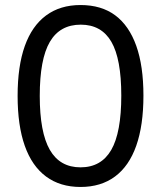

<svg xmlns="http://www.w3.org/2000/svg" viewBox="-20 -734 640 763"><path d="M300 9Q219 9 163 -32.5Q107 -74 78.5 -154.5Q50 -235 50 -353Q50 -471 78.5 -551Q107 -631 163 -672.5Q219 -714 300 -714Q383 -714 438 -673Q493 -632 521.5 -552Q550 -472 550 -354Q550 -236 521.5 -155Q493 -74 437 -32.5Q381 9 300 9ZM300 -69Q382 -69 422 -138Q462 -207 462 -354Q462 -500 422.5 -568Q383 -636 301 -636Q218 -636 178 -567.5Q138 -499 138 -353Q138 -208 178 -138.5Q218 -69 300 -69Z"/></svg>

Font: Nunito Sans 8pt
Style: Regular
Weight: 400
Version: Version 3.101;gftools[0.9.27]